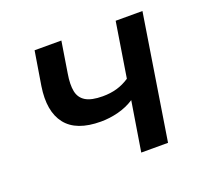

<svg xmlns="http://www.w3.org/2000/svg" viewBox="-93 -609 775 721"><g transform="rotate(-20 294.5 -249.0)"><path d="M356 0 388 -198Q359 -179 324 -170Q289 -161 254 -161Q156 -161 115 -213.5Q74 -266 89 -363L111 -498H218L198 -373Q191 -331 196.5 -303.5Q202 -276 225 -262Q248 -248 293 -248Q324 -248 350 -255.5Q376 -263 400 -279L435 -498H542L463 0Z"/></g></svg>

Font: Nunito Sans 7pt SemiCondensed SemiBold
Style: Italic
Weight: 600
Width: 4
Italic angle: -9°
Designer: Vernon Adams
Foundry: Vernon Adams
Version: Version 3.101;gftools[0.9.27]